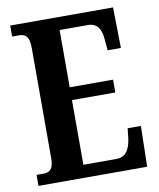

<svg xmlns="http://www.w3.org/2000/svg" viewBox="-81 -778 697 842"><g transform="rotate(-10 267.5 -357.0)"><path d="M22 0H506L510 -181H451L446 -136C440 -92 423 -57 380 -57H232V-345H425V-402H232V-657H358C401 -657 417 -626 420 -578L424 -533H483L480 -714H22V-665H52C77 -665 98 -657 98 -601V-108C98 -64 82 -49 54 -49H22Z"/></g></svg>

Font: Noto Serif Bengali ExtraCondensed
Style: Regular
Weight: 400
Width: 2
Designer: Juan Bruce, Universal Thirst, Indian Type Foundry and the Monotype Design Team.
Foundry: Monotype Imaging Inc.
Version: Version 2.003